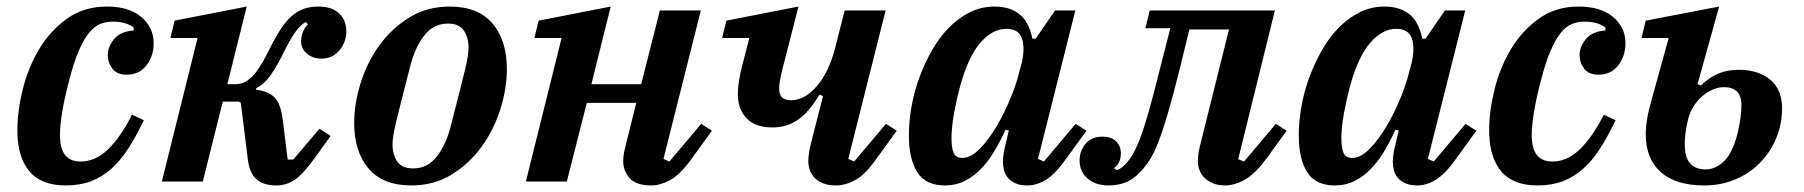

<svg xmlns="http://www.w3.org/2000/svg" viewBox="-20 -554 5507 586"><path d="M181 12Q105 12 69 -32Q33 -76 33 -156Q33 -215 49.5 -281.5Q66 -348 99.5 -404Q133 -460 184.5 -497Q236 -534 306 -534Q374 -534 411.5 -502Q449 -470 449 -422Q449 -383 427 -354.5Q405 -326 366 -326Q337 -326 323 -344.5Q309 -363 309 -386Q309 -411 328 -434.5Q347 -458 388 -461V-470Q364 -488 324 -488Q303 -488 285 -480.5Q267 -473 251 -453Q235 -433 220 -398Q205 -363 191 -308Q178 -260 170.5 -216Q163 -172 163 -142Q163 -100 179 -80.5Q195 -61 226 -61Q271 -61 309.5 -98Q348 -135 383 -204L419 -187Q396 -139 372 -101.5Q348 -64 320 -39Q292 -14 258 -1Q224 12 181 12Z M824 12Q784 12 762.5 -7Q741 -26 736 -71L715 -240L709 -244H660L599 0H474L583 -438H500L513 -491L733 -534L674 -297H698Q711 -297 722.5 -301.5Q734 -306 747 -318Q760 -330 774 -352Q788 -374 805 -409Q822 -443 838 -467Q854 -491 871.5 -506Q889 -521 908.5 -527.5Q928 -534 952 -534Q992 -534 1014.5 -513.5Q1037 -493 1037 -458Q1037 -426 1016 -400.5Q995 -375 961 -375Q935 -375 917 -390Q899 -405 899 -429Q899 -443 905 -457.5Q911 -472 920 -480L913 -487Q897 -478 880.5 -455Q864 -432 839 -380Q814 -333 797.5 -313.5Q781 -294 762 -285V-280Q799 -276 818 -256.5Q837 -237 843 -188L858 -67H875L955 -161L989 -139L940 -71Q904 -21 878.5 -4.5Q853 12 824 12Z M1241 -40Q1286 -40 1314.5 -78Q1343 -116 1357 -174Q1373 -237 1383.5 -277.5Q1394 -318 1400 -344Q1406 -370 1408 -384.5Q1410 -399 1410 -409Q1410 -440 1395.5 -461Q1381 -482 1347 -482Q1302 -482 1273.5 -444Q1245 -406 1231 -348Q1215 -285 1204.5 -244.5Q1194 -204 1188 -178Q1182 -152 1180 -137.5Q1178 -123 1178 -113Q1178 -82 1192.5 -61Q1207 -40 1241 -40ZM1235 12Q1149 12 1105 -39.5Q1061 -91 1061 -179Q1061 -237 1080.5 -300Q1100 -363 1137.5 -415Q1175 -467 1229 -500.5Q1283 -534 1353 -534Q1439 -534 1483 -482.5Q1527 -431 1527 -343Q1527 -285 1507.5 -222Q1488 -159 1450.5 -107Q1413 -55 1359 -21.5Q1305 12 1235 12Z M1969 12Q1921 12 1901.5 -10.5Q1882 -33 1882 -63Q1882 -75 1885 -90Q1888 -105 1891 -116L1922 -240H1771L1710 0H1585L1694 -438H1611L1624 -491L1844 -534L1785 -297H1937L1994 -522H2119L2005 -69L2023 -61L2120 -176L2153 -155L2092 -71Q2056 -21 2025.5 -4.5Q1995 12 1969 12Z M2532 12Q2509 12 2492.5 5.5Q2476 -1 2466 -11.5Q2456 -22 2451.5 -35.5Q2447 -49 2447 -63Q2447 -75 2449.5 -90Q2452 -105 2455 -116L2492 -261L2481 -265Q2448 -210 2414 -187.5Q2380 -165 2338 -165Q2285 -165 2258.5 -193Q2232 -221 2232 -267Q2232 -285 2235 -304.5Q2238 -324 2244 -349L2267 -438H2184L2197 -491L2417 -534L2367 -339Q2362 -317 2360 -305Q2358 -293 2358 -283Q2358 -248 2394 -248Q2436 -248 2473 -291Q2510 -334 2529 -408L2558 -522H2683L2569 -69L2587 -61L2684 -176L2717 -155L2656 -71Q2621 -21 2590.5 -4.5Q2560 12 2532 12Z M2864 12Q2805 12 2779.5 -28.5Q2754 -69 2754 -141Q2754 -183 2762 -228.5Q2770 -274 2786 -317.5Q2802 -361 2824.5 -400.5Q2847 -440 2876 -469.5Q2905 -499 2940 -516.5Q2975 -534 3016 -534Q3061 -534 3090.5 -511.5Q3120 -489 3131 -436H3141L3200 -522H3262L3148 -69L3166 -61L3263 -176L3296 -155L3235 -71Q3203 -25 3174 -6.5Q3145 12 3116 12Q3094 12 3079.5 5.5Q3065 -1 3056.5 -11Q3048 -21 3044.5 -34Q3041 -47 3041 -60Q3041 -74 3044 -90Q3047 -106 3050 -117L3059 -156L3049 -158Q3033 -123 3014.5 -92Q2996 -61 2973.5 -38Q2951 -15 2924 -1.5Q2897 12 2864 12ZM2917 -72Q2943 -72 2970.5 -100Q2998 -128 3022 -169Q3046 -210 3064.5 -255Q3083 -300 3091 -335L3098 -360Q3109 -408 3099 -437Q3089 -466 3051 -466Q3010 -466 2973 -424.5Q2936 -383 2911 -293Q2906 -275 2901 -253Q2896 -231 2892 -209.5Q2888 -188 2886 -167.5Q2884 -147 2884 -132Q2884 -103 2890.5 -87.5Q2897 -72 2917 -72Z M3364 12Q3323 12 3299 -9.5Q3275 -31 3275 -64Q3275 -93 3293 -115Q3311 -137 3345 -137Q3371 -137 3386 -123Q3401 -109 3401 -86Q3401 -56 3380 -41L3388 -35Q3398 -36 3414 -52Q3425 -63 3435.5 -80Q3446 -97 3458.5 -129Q3471 -161 3485.5 -211.5Q3500 -262 3519 -339L3552 -468H3476L3489 -522H3871L3759 -68L3777 -61L3874 -176L3907 -155L3846 -71Q3813 -26 3782.5 -7.5Q3752 11 3720 12Q3697 12 3681 5Q3665 -2 3655 -12.5Q3645 -23 3640.5 -36Q3636 -49 3636 -62Q3636 -75 3638.5 -89.5Q3641 -104 3644 -115L3731 -464H3610L3581 -345Q3560 -261 3544 -206.5Q3528 -152 3514 -117Q3500 -82 3486.5 -62Q3473 -42 3458 -27Q3437 -5 3413.5 3.5Q3390 12 3364 12Z M4054 12Q3995 12 3969.5 -28.5Q3944 -69 3944 -141Q3944 -183 3952 -228.5Q3960 -274 3976 -317.5Q3992 -361 4014.5 -400.5Q4037 -440 4066 -469.5Q4095 -499 4130 -516.5Q4165 -534 4206 -534Q4251 -534 4280.5 -511.5Q4310 -489 4321 -436H4331L4390 -522H4452L4338 -69L4356 -61L4453 -176L4486 -155L4425 -71Q4393 -25 4364 -6.5Q4335 12 4306 12Q4284 12 4269.5 5.5Q4255 -1 4246.5 -11Q4238 -21 4234.5 -34Q4231 -47 4231 -60Q4231 -74 4234 -90Q4237 -106 4240 -117L4249 -156L4239 -158Q4223 -123 4204.5 -92Q4186 -61 4163.5 -38Q4141 -15 4114 -1.5Q4087 12 4054 12ZM4107 -72Q4133 -72 4160.5 -100Q4188 -128 4212 -169Q4236 -210 4254.5 -255Q4273 -300 4281 -335L4288 -360Q4299 -408 4289 -437Q4279 -466 4241 -466Q4200 -466 4163 -424.5Q4126 -383 4101 -293Q4096 -275 4091 -253Q4086 -231 4082 -209.5Q4078 -188 4076 -167.5Q4074 -147 4074 -132Q4074 -103 4080.5 -87.5Q4087 -72 4107 -72Z M4673 12Q4597 12 4561 -32Q4525 -76 4525 -156Q4525 -215 4541.5 -281.5Q4558 -348 4591.5 -404Q4625 -460 4676.5 -497Q4728 -534 4798 -534Q4866 -534 4903.5 -502Q4941 -470 4941 -422Q4941 -383 4919 -354.5Q4897 -326 4858 -326Q4829 -326 4815 -344.5Q4801 -363 4801 -386Q4801 -411 4820 -434.5Q4839 -458 4880 -461V-470Q4856 -488 4816 -488Q4795 -488 4777 -480.5Q4759 -473 4743 -453Q4727 -433 4712 -398Q4697 -363 4683 -308Q4670 -260 4662.5 -216Q4655 -172 4655 -142Q4655 -100 4671 -80.5Q4687 -61 4718 -61Q4763 -61 4801.5 -98Q4840 -135 4875 -204L4911 -187Q4888 -139 4864 -101.5Q4840 -64 4812 -39Q4784 -14 4750 -1Q4716 12 4673 12Z M5182 12Q5094 12 5048.5 -29Q5003 -70 5003 -144Q5003 -167 5007.5 -193Q5012 -219 5024 -261L5073 -438H4990L5003 -491L5227 -534L5161 -297L5171 -293Q5197 -318 5224.5 -329.5Q5252 -341 5287 -341Q5346 -341 5382.5 -311Q5419 -281 5419 -224Q5419 -175 5401 -132Q5383 -89 5351.5 -57Q5320 -25 5276.5 -6.5Q5233 12 5182 12ZM5186 -37Q5215 -37 5241 -61Q5267 -85 5283 -146Q5295 -197 5295 -232Q5295 -262 5281 -275Q5267 -288 5242 -288Q5224 -288 5207 -280.5Q5190 -273 5175 -260Q5160 -247 5148.5 -228.5Q5137 -210 5132 -189Q5122 -148 5122 -115Q5122 -74 5138 -55.5Q5154 -37 5186 -37Z"/></svg>

Font: IBM Plex Serif SemiBold
Style: Italic
Weight: 600
Italic angle: -14°
Designer: Mike Abbink, Paul van der Laan, Pieter van Rosmalen
Foundry: Bold Monday
Version: Version 2.5